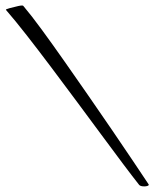

<svg xmlns="http://www.w3.org/2000/svg" viewBox="-20 -631 550 684"><path d="M494 33Q481 33 476 28Q453 -1 418.5 -47Q384 -93 341.5 -150.5Q299 -208 253 -270Q207 -332 161.5 -392.5Q116 -453 75 -505.5Q34 -558 1 -596Q0 -598 14.5 -602Q29 -606 45 -609.5Q61 -613 63 -610Q91 -577 128 -526.5Q165 -476 207.5 -415.5Q250 -355 294 -291.5Q338 -228 379 -168Q420 -108 453.5 -58Q487 -8 509 25Q509 26 509.5 26Q510 26 510 27Q510 30 505 31.5Q500 33 494 33Z"/></svg>

Font: Italianno
Style: Regular
Weight: 400
Designer: Robert E. Leuschke
Foundry: Robert E. Leuschke
Version: Version 1.100; ttfautohint (v1.8.3)